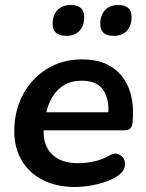

<svg xmlns="http://www.w3.org/2000/svg" viewBox="-20 -736 582 766"><path d="M280 10Q206 10 151.5 -17.5Q97 -45 67 -95Q37 -145 37 -212Q37 -294 71.5 -358.5Q106 -423 167 -461Q228 -499 307 -499Q368 -499 409 -478Q450 -457 474 -421.5Q498 -386 506 -341Q514 -296 509 -249Q507 -228 498 -222Q489 -216 473 -216H154Q152 -155 188 -120Q224 -85 291 -85Q321 -85 353 -91.5Q385 -98 411 -113Q434 -127 450.5 -121.5Q467 -116 474.5 -101Q482 -86 476.5 -67.5Q471 -49 451 -35Q416 -12 368 -1Q320 10 280 10ZM306 -414Q264 -414 235.5 -396.5Q207 -379 189.5 -350Q172 -321 165 -288H412Q416 -342 391 -378Q366 -414 306 -414ZM433 -593Q380 -593 380 -641Q380 -675 399 -695.5Q418 -716 452 -716Q505 -716 505 -668Q505 -634 486.5 -613.5Q468 -593 433 -593ZM244 -593Q190 -593 190 -641Q190 -675 209 -695.5Q228 -716 262 -716Q316 -716 316 -668Q316 -634 297.5 -613.5Q279 -593 244 -593Z"/></svg>

Font: Nunito
Style: Bold Italic
Weight: 700
Italic angle: -9°
Designer: Vernon Adams
Foundry: Vernon Adams
Version: Version 3.601; ttfautohint (v1.8.2.53-6de2)